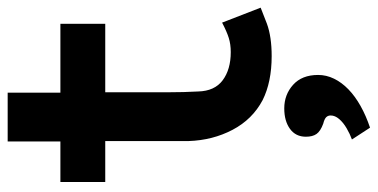

<svg xmlns="http://www.w3.org/2000/svg" viewBox="-256 -444 961 488"><g transform="rotate(-90 224.0 -200.5)"><path d="M233 -413V-275V-252Q233 -213 235 -177Q236 -135 263.5 -114.5Q291 -94 335 -94Q355 -94 371 -99Q387 -104 410 -116L448 -18L407 -2Q374 10 325 10Q259 10 213 -13Q164 -39 137.5 -89.5Q111 -140 109 -201V-263V-413H5V-527H108V-661H232V-527H407V-413ZM113 214Q127 209 141.5 200.5Q156 192 165 181.5Q174 171 174 160Q174 153 169.5 148.5Q165 144 153 141Q134 134 127 124Q120 114 120 97Q120 71 140 56.5Q160 42 192 42Q227 42 252 64.5Q277 87 277 128Q277 149 267.5 168.5Q258 188 240.5 205Q223 222 198 236Q173 250 143 260Z"/></g></svg>

Font: Mach Medium
Style: Regular
Weight: 500
Version: Version 1.002